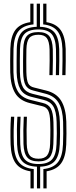

<svg xmlns="http://www.w3.org/2000/svg" viewBox="-20 -924 414 1040"><path d="M180.2 96.5V-21.2Q124.8 -23 99.8 -51.2Q74.8 -79.5 72.5 -142.5Q71.2 -186.5 71.6 -221.1Q72 -255.8 74.2 -291.8H91.5Q89.5 -254.8 89 -220.5Q88.5 -186.2 89.8 -143Q92 -85 114.6 -60.2Q137.2 -35.5 188.5 -35.5Q239.2 -35.5 261.8 -60.4Q284.2 -85.2 286.2 -143.5Q287.5 -178 287.8 -201.6Q288 -225.2 286.8 -262.8Q285.2 -320.2 268.8 -347.5Q252.2 -374.8 216 -383L151.8 -399Q107.8 -409.2 89.8 -441.5Q71.8 -473.8 70.2 -533.2Q69.5 -562.5 70 -594.9Q70.5 -627.2 70.8 -658.5Q72.5 -721 97.5 -748.9Q122.5 -776.8 179 -778.8V-904H196.5V-778.8Q250.2 -777 274.4 -748.9Q298.5 -720.8 300.8 -658Q301.5 -633.2 301.2 -595.1Q301 -557 299.8 -517H282.5Q283.5 -557 283.8 -595Q284 -633 283.2 -657.2Q281.2 -715.5 259.4 -740Q237.5 -764.5 188 -764.5Q135.2 -764.5 112.5 -740.1Q89.8 -715.8 88.2 -657.8Q87.8 -626.8 87.4 -594.6Q87 -562.5 87.8 -533.8Q89.2 -477 104.8 -450.6Q120.2 -424.2 156.2 -415.8L220.2 -400Q265 -389.8 283.8 -356.2Q302.5 -322.8 304.2 -263.5Q305 -239.2 305.2 -221.6Q305.5 -204 305.1 -186Q304.8 -168 303.8 -142.8Q301.5 -80 276.8 -51.6Q252 -23.2 197.5 -21.2V96.5ZM188.5 -49.8Q146.2 -49.8 127.8 -71.2Q109.2 -92.8 107.2 -143.8Q106 -186.5 106.4 -220Q106.8 -253.5 108.8 -291.8H125.8Q124.2 -252.2 123.9 -219.4Q123.5 -186.5 124.8 -144.5Q126.2 -100.5 140.6 -82.4Q155 -64.2 188.5 -64.2Q221.2 -64.2 235.6 -82.6Q250 -101 251.5 -145Q252.2 -169.8 252.6 -187.1Q253 -204.5 252.9 -221.4Q252.8 -238.2 252 -261.5Q250.8 -306.2 241.1 -325.1Q231.5 -344 207.8 -349.2L143.2 -365.2Q86.2 -378.8 61.8 -420.1Q37.2 -461.5 35.5 -532Q34.8 -561.8 35.1 -594.9Q35.5 -628 36 -659.8Q37.8 -727 63.1 -761.4Q88.5 -795.8 144.2 -804V-904H161.5V-791.8Q105.5 -786.5 80.4 -755.2Q55.2 -724 53.2 -659Q53 -627.5 52.5 -594.8Q52 -562 52.8 -532.5Q54.5 -467.5 75.8 -430.8Q97 -394 147.5 -382.2L212 -366.2Q242 -359.5 255 -336.5Q268 -313.5 269.5 -262.2Q270 -238.5 270.2 -221.4Q270.5 -204.2 270.1 -186.6Q269.8 -169 269 -144.2Q267 -93 248.6 -71.4Q230.2 -49.8 188.5 -49.8ZM317.2 -517Q318.2 -556.2 318.6 -594.9Q319 -633.5 318.2 -658.5Q315.8 -723.5 291.5 -755Q267.2 -786.5 214 -791.8V-904H231.5V-804Q284.2 -795.5 308.8 -760.9Q333.2 -726.2 335.8 -659.2Q336.5 -633 336.1 -594.1Q335.8 -555.2 334.8 -517ZM215 96.5V-8.2Q269 -13.8 293.9 -45.5Q318.8 -77.2 321.2 -142Q322.2 -176.5 322.6 -201.1Q323 -225.8 321.8 -264.2Q319.8 -329 297.6 -366.8Q275.5 -404.5 224.2 -417L160.8 -433.5Q131 -440.2 118.8 -462Q106.5 -483.8 105.2 -534.2Q104.5 -562.8 104.9 -594.6Q105.2 -626.5 105.8 -657Q107 -708 125.6 -729.1Q144.2 -750.2 188 -750.2Q228.5 -750.2 246.2 -729Q264 -707.8 266 -656.8Q266.8 -632.8 266.4 -595Q266 -557.2 265 -517H247.5Q248.5 -557.8 248.9 -595Q249.2 -632.2 248.5 -656Q247 -700 233.4 -717.9Q219.8 -735.8 188 -735.8Q153 -735.8 138.5 -718Q124 -700.2 123 -656.5Q122.8 -626 122.4 -594.6Q122 -563.2 122.8 -534.8Q123.8 -490.5 132.6 -472.6Q141.5 -454.8 165 -449.8L228.2 -434Q286 -420.2 311.5 -377.9Q337 -335.5 339.2 -265Q340.2 -226 340 -201Q339.8 -176 338.8 -141.2Q336.2 -74 311.1 -39.4Q286 -4.8 232.5 3.8V96.5ZM145.2 96.5V4Q90.8 -4.5 65.4 -39.2Q40 -74 37.5 -141.2Q36.2 -182 36.6 -218.6Q37 -255.2 39.5 -291.8H57Q54.8 -256.5 54.1 -221.4Q53.5 -186.2 55 -141.8Q57.2 -76.8 82.5 -45.1Q107.8 -13.5 162.8 -8.2V96.5Z"/></svg>

Font: Big Shoulders Inline Display SemiBold
Style: Regular
Weight: 600
Designer: Patric King
Foundry: XO Type Co
Version: Version 1.000